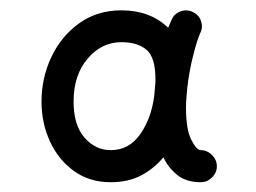

<svg xmlns="http://www.w3.org/2000/svg" viewBox="-20 -764 502 377"><path d="M197.3 -406.2Q155.8 -406.2 125.2 -428.2Q94.7 -450.2 78.1 -486.3Q61.5 -522.5 61.5 -564.5Q61.5 -610.8 80.8 -651.9Q100.1 -692.9 135.5 -718.3Q170.9 -743.7 218.3 -743.7Q274.9 -743.7 310.1 -709.5Q314 -718.8 317.4 -726.1Q322.8 -737.8 335.2 -741.9Q347.7 -746.1 358.9 -740.2Q370.6 -734.9 374.8 -722.4Q378.9 -710 373 -698.7Q367.2 -686 359.4 -655.5Q351.6 -625 347.7 -591.3Q347.2 -582.5 346.2 -573.7Q345.2 -563.5 345.2 -553.7Q345.2 -509.3 355.7 -489.3Q366.2 -469.2 374 -469.2Q386.7 -469.2 396.2 -459.7Q405.8 -450.2 405.8 -437.5Q405.8 -424.8 396.2 -415.5Q386.7 -406.2 374 -406.2Q345.7 -406.2 328.1 -420.4Q310.5 -434.6 300.8 -455.1Q283.2 -433.6 257.8 -419.9Q232.4 -406.2 197.3 -406.2ZM197.3 -469.2Q233.4 -469.2 255.1 -500.2Q276.9 -531.2 282.7 -574.7Q283.7 -587.9 285.2 -601.6Q285.2 -605 285.2 -608.9Q285.2 -651.4 267.6 -666.3Q250 -681.2 218.3 -681.2Q179.7 -681.2 152.1 -648.9Q124.5 -616.7 124.5 -564.5Q124.5 -518.1 146 -493.7Q167.5 -469.2 197.3 -469.2Z"/></svg>

Font: Mikhak-DS2-FD Bold
Style: Regular
Weight: 700
Designer: Amin Abedi
Version: Version 3.4